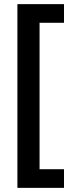

<svg xmlns="http://www.w3.org/2000/svg" viewBox="-20 -744 354 927"><path d="M289 163V73H171V-634H289V-724H64V163Z"/></svg>

Font: Noto Sans Lao Condensed SemiBold
Style: Regular
Weight: 600
Width: 3
Designer: Monotype Design Team
Foundry: Monotype Imaging Inc.
Version: Version 2.003